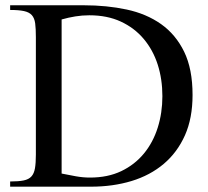

<svg xmlns="http://www.w3.org/2000/svg" viewBox="-20 -701 782 721"><path d="M703.1 -344.2Q703.1 -257.3 674.6 -193.1Q646 -128.9 595 -85.7Q543.9 -42.5 473.9 -21.2Q403.8 0 321.8 0H18.1V-19.5Q49.8 -19.5 68.8 -23.4Q87.9 -27.3 97.9 -38.3Q107.9 -49.3 111.3 -69.1Q114.7 -88.9 114.7 -120.1V-561.5Q114.7 -593.3 112.1 -613.3Q109.4 -633.3 99.4 -644.3Q89.4 -655.3 70.1 -659.4Q50.8 -663.6 18.1 -663.6V-681.2H294.4Q380.9 -681.2 455.3 -665.3Q529.8 -649.4 585 -610.4Q640.1 -571.3 671.6 -506.6Q703.1 -441.9 703.1 -344.2ZM589.8 -339.8Q589.8 -403.3 572.3 -458.3Q554.7 -513.2 519.8 -554.7Q484.9 -596.2 433.8 -619.9Q382.8 -643.6 315.4 -643.6Q288.6 -643.6 262.9 -639.4Q237.3 -635.3 211.4 -627.9V-49.3Q237.3 -43.9 264.4 -39.1Q291.5 -34.2 317.9 -34.2Q384.8 -34.2 435.3 -58.3Q485.8 -82.5 520.3 -124.3Q554.7 -166 572.3 -221.7Q589.8 -277.3 589.8 -339.8Z"/></svg>

Font: Simplified Naskh
Style: Regular
Weight: 400
Designer: SIL International
Foundry: Arabeyes
Version: 1.02_alpha